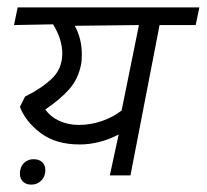

<svg xmlns="http://www.w3.org/2000/svg" viewBox="-20 -476 561 521"><path d="M334 0H278L302 -111Q250 -84 196 -84Q132 -84 91 -114.5Q50 -145 34 -186L48 -214Q91 -235 120 -262Q149 -289 149 -331Q149 -369 124 -410L18 -408L28 -456H521L511 -408H413ZM202 -329Q202 -310 200 -301Q192 -261 167.5 -233.5Q143 -206 103 -179Q117 -159 141 -148Q165 -137 194 -137Q225 -137 255 -147Q285 -157 310 -176L357 -408L183 -406Q202 -371 202 -329ZM34 -5Q34 -11 35 -14Q37 -27 47 -35.5Q57 -44 71 -44Q86 -44 94.5 -36Q103 -28 103 -14Q103 3 92 14Q81 25 65 25Q51 25 42.5 17Q34 9 34 -5Z"/></svg>

Font: Cambay Devanagari
Style: Italic
Weight: 400
Italic angle: -11°
Designer: Pooja Saxena
Foundry: Pooja Saxena
Version: Version 1.018;PS 001.018;hotconv 1.0.70;makeotf.lib2.5.58329